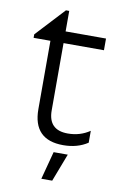

<svg xmlns="http://www.w3.org/2000/svg" viewBox="-91 -682 589 922"><g transform="rotate(10 203.5 -221.5)"><path d="M372 -23Q322 10 253 10Q106 10 106 -140V-473H24V-490L154 -630H170V-530H367V-473H170V-145Q170 -49 265 -49Q325 -49 372 -81ZM283 51 231 187H178L214 51Z"/></g></svg>

Font: Roundo
Style: Regular
Weight: 400
Designer: Namrata Goyal (Gurmukhi), Shiva Nallaperumal (Latin)
Foundry: Indian Type Foundry
Version: Version 1.000;PS 1.0;hotconv 1.0.88;makeotf.lib2.5.647800